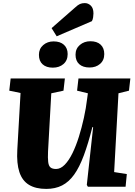

<svg xmlns="http://www.w3.org/2000/svg" viewBox="-20 -1209 871 1243"><path d="M719 -95 801 -82 793 0H549L542 -12L583 -386H578Q551 -279 522.5 -202.5Q494 -126 460 -78.5Q426 -31 382 -8.5Q338 14 279 14Q211 14 167.5 -12.5Q124 -39 105.5 -95Q87 -151 92 -239L113 -607L40 -622L49 -701H400L391 -622L312 -605L291 -229Q289 -186 292 -160.5Q295 -135 307 -125Q319 -115 343 -115Q372 -115 399 -142.5Q426 -170 449 -217Q472 -264 490.5 -323Q509 -382 523 -445.5Q537 -509 544 -569L549 -605L479 -622L488 -701H824L815 -622L747 -605ZM232 -854Q232 -893 259.5 -917Q287 -941 327 -941Q370 -941 394 -919Q418 -897 418 -859Q418 -818 391 -794.5Q364 -771 322 -771Q280 -771 256 -792.5Q232 -814 232 -854ZM469 -855Q469 -894 497 -918Q525 -942 565 -942Q608 -942 631.5 -920Q655 -898 655 -859Q655 -819 628 -795.5Q601 -772 560 -772Q517 -772 493 -793.5Q469 -815 469 -855ZM467 -1161Q484 -1177 497.5 -1183Q511 -1189 529 -1189Q551 -1189 568 -1172.5Q585 -1156 585 -1122Q585 -1112 583 -1097.5Q581 -1083 575 -1072L347 -974L314 -1027Z"/></svg>

Font: Literata ExtraBold
Style: Italic
Weight: 800
Italic angle: -2°
Designer: Latin by Veronika Burian and Jose Scaglione. Greek by Irene Vlachou. Cyrillic by Vera Evstafieva
Foundry: TypeTogether
Version: Version 3.002